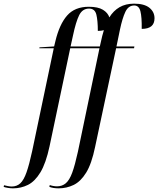

<svg xmlns="http://www.w3.org/2000/svg" viewBox="-161 -790 865 1050"><path d="M-90 240Q-103 240 -118 237.5Q-133 235 -141 232L-139 223Q-131 225 -119 227.5Q-107 230 -97 230Q-69 230 -50 212.5Q-31 195 -16 152.5Q-1 110 15 36L133 -526H54L55 -531L135 -536L142 -565Q164 -657 206 -705Q248 -753 325 -753Q375 -753 402 -736.5Q429 -720 437 -695Q459 -731 492.5 -750.5Q526 -770 572 -770Q628 -770 656 -747.5Q684 -725 684 -690Q684 -632 614 -632Q615 -696 607 -728Q599 -760 573 -760Q541 -760 524.5 -725Q508 -690 495 -628L476 -536H574L572 -526H474L359 14Q340 106 310 154.5Q280 203 241.5 221.5Q203 240 160 240Q130 240 109 232L111 222Q119 225 130 227Q141 229 151 229Q179 229 199 212Q219 195 234 154Q249 113 265 40L383 -526H223L110 10Q90 103 60 152.5Q30 202 -8 221Q-46 240 -90 240ZM238 -595 225 -536H385L398 -593Q402 -610 407 -625Q393 -621 374 -621Q374 -677 366 -710Q358 -743 326 -743Q290 -743 272 -707Q254 -671 238 -595Z"/></svg>

Font: Noto Serif Display Condensed
Style: Italic
Weight: 400
Width: 3
Italic angle: -12°
Designer: Monotype Design Team
Foundry: Monotype Imaging Inc.
Version: Version 2.009